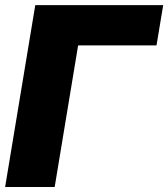

<svg xmlns="http://www.w3.org/2000/svg" viewBox="-20 -748 673 768"><path d="M632.8 -727.5 606 -566.4H292.5L198.7 0H0.5L121.1 -727.5Z"/></svg>

Font: Inter 17pt Black
Style: Italic
Weight: 900
Italic angle: -9.3988°
Version: Version 4.001;git-66647c0bb